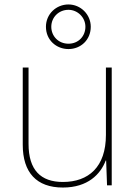

<svg xmlns="http://www.w3.org/2000/svg" viewBox="-20 -831 613 861"><path d="M287 -611C342 -611 387 -652 387 -711C387 -766 342 -811 287 -811C232 -811 186 -768 186 -711C186 -651 233 -611 287 -611ZM287 -635C242 -635 210 -669 210 -711C210 -753 243 -787 287 -787C328 -787 363 -753 363 -711C363 -669 332 -635 287 -635ZM481 -528H455V-226C455 -82 377 -15 262 -15C163 -15 108 -68 108 -186V-528H82V-182C82 -57 144 10 262 10C374 10 431 -50 454 -111H456L460 0H481Z"/></svg>

Font: Noto Sans Syriac Eastern Thin
Style: Regular
Weight: 100
Designer: Patrick Giasson and the Monotype Design Team
Foundry: Monotype Imaging Inc.
Version: Version 3.001